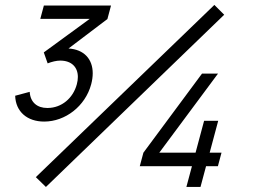

<svg xmlns="http://www.w3.org/2000/svg" viewBox="-20 -742 1020 762"><path d="M830.8 -722.5 122.2 -39 162.2 0 869.8 -683.5ZM341.9 -407.5C346 -422.9 348 -437.6 348 -451.2C348 -507.3 313.7 -545.9 251.9 -549.5L406.3 -666.5L420.6 -720H154.1L139.9 -667H335.9L153.8 -534L169.1 -490.5C185.9 -497 203.6 -501.5 219.1 -501.5C263.4 -501.5 289 -476 289 -436.6C289 -427.6 287.7 -417.9 284.9 -407.5C270.2 -352.5 224.8 -314 169.7 -313.5C168.8 -313.5 168 -313.5 167.1 -313.5C128.2 -313.5 100.3 -335.4 97.9 -377.5L40.2 -362C42.2 -298.5 88.2 -259.5 155.2 -259.5C239.2 -259.5 318.6 -320.5 341.9 -407.5ZM812.1 -136 846 -262.5H790L756.1 -136H612.1L845.3 -450H781.8L549.1 -136L534.8 -82.5H741.8L719.7 0H775.7L797.8 -82.5H844.8L859.1 -136Z"/></svg>

Font: Manrope
Style: RegularItalic
Weight: 400
Italic angle: -15°
Designer: Mikhail Sharanda
Foundry: Mikhail Sharanda
Version: Version 4.502;hotconv 1.0.109;makeotfexe 2.5.65596